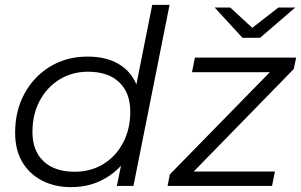

<svg xmlns="http://www.w3.org/2000/svg" viewBox="-20 -762 1234 787"><path d="M271 5Q204 5 152 -22Q100 -49 71 -98.5Q42 -148 42 -218Q42 -308 80.5 -378.5Q119 -449 186 -489.5Q253 -530 339 -530Q414 -530 465 -500.5Q516 -471 539 -416L604 -742H675L527 0H459L476 -83Q439 -42 387 -18.5Q335 5 271 5ZM286 -58Q352 -58 403.5 -89.5Q455 -121 484.5 -177Q514 -233 514 -304Q514 -382 468.5 -425Q423 -468 341 -468Q275 -468 223.5 -436Q172 -404 142.5 -348.5Q113 -293 113 -221Q113 -144 158.5 -101Q204 -58 286 -58ZM667 0 676 -47 1086 -466H767L779 -526H1194L1184 -479L774 -59H1107L1095 0ZM974 -607 860 -731H924L1014 -648L1121 -731H1190L1046 -607Z"/></svg>

Font: Montserrat
Style: Italic
Weight: 400
Italic angle: -11.3°
Designer: Julieta Ulanovsky
Foundry: Julieta Ulanovsky
Version: Version 9.000; ttfautohint (v1.8.4.7-5d5b)